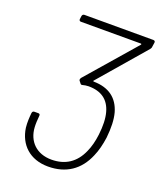

<svg xmlns="http://www.w3.org/2000/svg" viewBox="-133 -784 734 877"><g transform="rotate(20 234.5 -346.0)"><path d="M407 -329C389 -392 344 -427 270 -428C266 -428 265 -431 268 -433L461 -657C464 -661 466 -665 466 -670L469 -690C470 -696 466 -700 460 -700H125C119 -700 115 -696 114 -690L112 -675C111 -669 115 -665 120 -665H412C415 -665 416 -662 414 -660L209 -424C206 -419 204 -414 207 -410L215 -400C217 -396 221 -394 227 -396C235 -398 244 -400 255 -400C317 -400 355 -372 370 -317C378 -288 379 -252 374 -209C370 -175 362 -145 351 -121C324 -59 276 -27 209 -27C136 -27 91 -73 87 -140C86 -155 87 -178 89 -196C90 -203 86 -206 81 -206H62C56 -206 52 -203 51 -196C49 -176 47 -149 50 -124C61 -46 116 8 205 8C292 8 354 -34 387 -113C399 -140 407 -172 412 -208C417 -256 416 -296 407 -329Z"/></g></svg>

Font: Barlow ExtraLight
Style: Italic
Weight: 275
Italic angle: -7°
Designer: Jeremy Tribby
Foundry: Tribby Type
Version: Version 1.422;hotconv 1.0.109;makeotfexe 2.5.65596